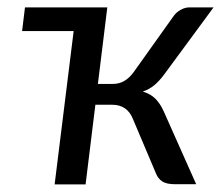

<svg xmlns="http://www.w3.org/2000/svg" viewBox="-20 -497 596 518"><path d="M47.4 -477.1H269.5L244.1 -270.5H283.7Q301.8 -270.5 315.7 -278.8Q329.6 -287.1 340.8 -302.7L448.7 -454.1Q456.1 -464.4 467.8 -470.7Q479.5 -477.1 491.2 -477.1H556.2L422.4 -295.4Q409.7 -278.3 396.2 -267.1Q382.8 -255.9 365.2 -250Q386.2 -243.7 399.2 -230.7Q412.1 -217.8 421.4 -197.3L509.3 0H452.1Q429.7 0 418.2 -7.3Q406.7 -14.6 400.9 -28.8L337.9 -177.7Q322.3 -214.4 282.7 -214.4H237.3L210.9 0.5H127.4L178.7 -413.1H39.6Z"/></svg>

Font: Carlito
Style: Italic
Weight: 400
Italic angle: -7°
Designer: Lukasz Dziedzic
Foundry: tyPoland Lukasz Dziedzic
Version: Version 1.104